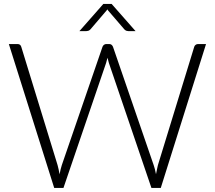

<svg xmlns="http://www.w3.org/2000/svg" viewBox="-20 -924 1057 944"><path d="M993 -707.5 770.5 0H724.5L515.5 -614Q511.5 -626.5 508.5 -640Q505.5 -626.5 501.5 -614L292 0H246.5L23.5 -707.5H66Q80.5 -707.5 84.5 -694L263 -112.5Q268.5 -92.5 273 -67Q275.5 -80 278 -91.2Q280.5 -102.5 284 -112.5L484 -694Q486 -699.5 491 -703.5Q496 -707.5 503 -707.5H517Q524 -707.5 528.5 -703.8Q533 -700 535.5 -694L735.5 -112.5Q739 -103 741.8 -91.5Q744.5 -80 747 -67.5Q749.5 -80 751.8 -91.2Q754 -102.5 756.5 -112.5L935 -694Q936.5 -699.5 941.8 -703.5Q947 -707.5 954 -707.5ZM646.5 -771H611Q607 -771 602 -772.5Q597 -774 591.5 -779.5L511.5 -872.5Q509 -875.5 508 -878L504 -872.5L424.5 -779.5Q419 -774 413.8 -772.5Q408.5 -771 404.5 -771H370.5L488 -904.5H529Z"/></svg>

Font: LatoLatin Light
Style: Regular
Weight: 300
Designer: Lukasz Dziedzic with Adam Twardoch and Botio Nikoltchev
Foundry: tyPoland Lukasz Dziedzic
Version: Version 2.015; 2015-08-06; http://www.latofonts.com/